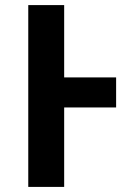

<svg xmlns="http://www.w3.org/2000/svg" viewBox="-20 -734 517 754"><path d="M436 -312H232V0H91V-714H232V-430H436Z"/></svg>

Font: Noto Sans UI
Style: Bold
Weight: 700
Designer: Monotype Design Team
Foundry: Monotype Imaging Inc.
Version: Version 1.901